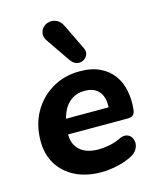

<svg xmlns="http://www.w3.org/2000/svg" viewBox="-117 -860 783 953"><g transform="rotate(-15 274.5 -383.5)"><path d="M286 11Q209 11 152 -17.5Q95 -46 64 -97Q33 -148 33 -215Q33 -299 69 -363Q105 -427 167.5 -464Q230 -501 309 -501Q371 -501 414 -480Q457 -459 482 -423.5Q507 -388 515.5 -342.5Q524 -297 519 -249Q516 -226 506 -219.5Q496 -213 479 -213H155L166 -291H417L401 -277Q406 -313 398 -340.5Q390 -368 368 -384.5Q346 -401 308 -401Q270 -401 243.5 -383.5Q217 -366 202 -338.5Q187 -311 181 -278L176 -243Q165 -177 198.5 -139.5Q232 -102 301 -102Q327 -102 357.5 -108Q388 -114 412 -126Q434 -137 450.5 -133.5Q467 -130 476 -117Q485 -104 485.5 -87.5Q486 -71 476.5 -54.5Q467 -38 447 -27Q412 -8 368 1.5Q324 11 286 11ZM276 -568 195 -686Q178 -709 180.5 -728.5Q183 -748 196.5 -761Q210 -774 229 -777Q248 -780 267 -770.5Q286 -761 298 -734L359 -608Q369 -588 362.5 -572Q356 -556 341 -548Q326 -540 308 -544Q290 -548 276 -568Z"/></g></svg>

Font: Nunito ExtraLight ExtraBold
Style: Italic
Weight: 800
Italic angle: -9°
Version: Version 3.602